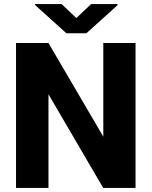

<svg xmlns="http://www.w3.org/2000/svg" viewBox="-20 -922 744 942"><path d="M645 -710.9V0H486.3L217.8 -459.5V0H58.6V-710.9H217.8L486.8 -251.5V-710.9ZM282.2 -901.9 354.5 -833.5 426.8 -901.9H556.6V-896.5L403.8 -758.8H305.7L151.9 -897.5V-901.9Z"/></svg>

Font: Roboto ExtraBold
Style: Regular
Weight: 800
Designer: Christian Robertson
Foundry: Google
Version: Version 3.009; 2024